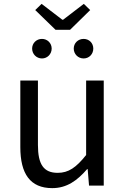

<svg xmlns="http://www.w3.org/2000/svg" viewBox="-20 -959 647 992"><path d="M250 13C325 13 379 -26 430 -85H433L440 0H516V-543H425V-158C373 -93 334 -66 278 -66C206 -66 176 -109 176 -210V-543H85V-199C85 -61 136 13 250 13ZM195 -939 162 -907 267 -805H342L446 -907L413 -939L306 -857H302ZM197 -657C225 -657 247 -680 247 -708C247 -736 225 -758 197 -758C168 -758 146 -736 146 -708C146 -680 168 -657 197 -657ZM412 -657C441 -657 462 -680 462 -708C462 -736 441 -758 412 -758C383 -758 361 -736 361 -708C361 -680 383 -657 412 -657Z"/></svg>

Font: Squished Noto Sans CJK JP Regular
Style: Regular
Weight: 400
Designer: Ryoko NISHIZUKA (kana & ideographs); Paul D. Hunt (Latin, Greek & Cyrillic); Wenlong ZHANG (bopomofo); Sandoll Communica
Foundry: Adobe Systems Incorporated
Version: Version 1.004;PS 1.004;hotconv 1.0.82;makeotf.lib2.5.63406